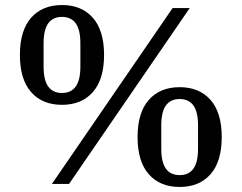

<svg xmlns="http://www.w3.org/2000/svg" viewBox="-20 -730 959 762"><path d="M226 -361Q262 -361 280.5 -386.5Q299 -412 299 -466V-558Q299 -612 280.5 -637.5Q262 -663 226 -663Q190 -663 171.5 -637.5Q153 -612 153 -558V-466Q153 -412 171.5 -386.5Q190 -361 226 -361ZM693 -35Q729 -35 747.5 -60.5Q766 -86 766 -140V-232Q766 -286 747.5 -311.5Q729 -337 693 -337Q657 -337 638.5 -311.5Q620 -286 620 -232V-140Q620 -86 638.5 -60.5Q657 -35 693 -35ZM226 -314Q148 -314 103.5 -364.5Q59 -415 59 -512Q59 -609 103.5 -659.5Q148 -710 226 -710Q304 -710 348.5 -659.5Q393 -609 393 -512Q393 -415 348.5 -364.5Q304 -314 226 -314ZM693 12Q615 12 570.5 -38.5Q526 -89 526 -186Q526 -283 570.5 -333.5Q615 -384 693 -384Q771 -384 815.5 -333.5Q860 -283 860 -186Q860 -89 815.5 -38.5Q771 12 693 12ZM665 -698H733L254 0H186Z"/></svg>

Font: IBM Plex Serif Medm
Style: Regular
Weight: 500
Designer: Mike Abbink, Paul van der Laan, Pieter van Rosmalen
Foundry: Bold Monday
Version: Version 3.001